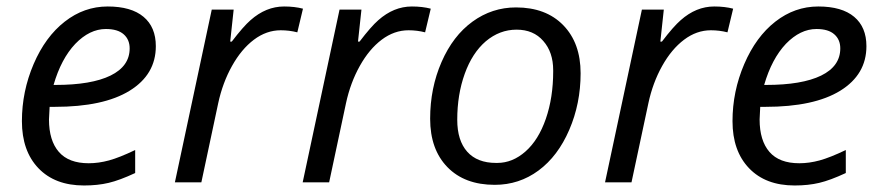

<svg xmlns="http://www.w3.org/2000/svg" viewBox="-20 -565 2735 595"><path d="M240.2 9.8Q150.4 9.8 99.1 -43.7Q47.9 -97.2 47.9 -189.5Q47.9 -281.7 84.2 -366.5Q120.6 -451.2 180.7 -498Q240.7 -544.9 313.7 -544.9Q386.7 -544.9 424.8 -512.9Q462.9 -481 462.9 -421.9Q462.9 -334 381.8 -283.9Q300.8 -233.9 149.9 -233.9H133.8L131.8 -194.8Q131.8 -129.4 162.4 -94.2Q192.9 -59.1 254.9 -59.1Q285.6 -59.1 317.9 -67.9Q350.1 -76.7 398.9 -100.1V-28.8Q350.6 -6.3 316.7 1.7Q282.7 9.8 240.2 9.8ZM151.9 -301.8Q263.2 -301.8 322.5 -330.8Q381.8 -359.9 381.8 -415Q381.8 -442.4 363.3 -458.7Q344.7 -475.1 308.1 -475.1Q257.8 -475.1 213.4 -429.2Q169.4 -382.8 146 -301.8Z M860.4 -544.9Q893.1 -544.9 918.9 -538.1L901.4 -464.8Q876.5 -471.2 850.1 -471.2Q805.7 -471.2 766.8 -441.9Q728 -412.6 699 -360.6Q669.9 -308.6 656.2 -245.1L604 0H522L636.2 -535.2H704.1L693.4 -436H698.2Q733.9 -482.9 756.3 -502.4Q804.2 -544.9 860.4 -544.9Z M1256.3 -544.9Q1289.1 -544.9 1314.9 -538.1L1297.4 -464.8Q1272.5 -471.2 1246.1 -471.2Q1201.7 -471.2 1162.8 -441.9Q1124 -412.6 1095 -360.6Q1065.9 -308.6 1052.2 -245.1L1000 0H918L1032.2 -535.2H1100.1L1089.4 -436H1094.2Q1129.9 -482.9 1152.3 -502.4Q1200.2 -544.9 1256.3 -544.9Z M1579.1 -542Q1671.9 -542 1725.6 -486.8Q1779.3 -431.6 1779.3 -337.9Q1779.3 -244.1 1744.1 -162.6Q1709 -81.1 1648.9 -36.6Q1588.9 7.8 1513.2 7.8Q1419.9 7.8 1366.5 -47.1Q1313 -102.1 1313 -197Q1313 -292 1348.4 -373Q1383.8 -454.1 1444.3 -498Q1504.9 -542 1579.1 -542ZM1663.6 -438Q1633.3 -473.1 1580.8 -473.1Q1528.3 -473.1 1485.4 -437Q1443.4 -400.9 1420.2 -336.4Q1397 -272 1397 -193.8Q1397 -129.4 1428 -94.7Q1459 -60.1 1517.1 -60.1Q1519 -60.1 1521 -60.1Q1568.4 -60.1 1608.6 -95.7Q1648.9 -131.3 1671.6 -197Q1694.3 -262.7 1694.3 -343.8Q1694.3 -345.2 1694.3 -347.2Q1694.3 -403.3 1663.6 -438Z M2193.4 -544.9Q2226.1 -544.9 2252 -538.1L2234.4 -464.8Q2209.5 -471.2 2183.1 -471.2Q2138.7 -471.2 2099.9 -441.9Q2061 -412.6 2032 -360.6Q2002.9 -308.6 1989.3 -245.1L1937 0H1855L1969.2 -535.2H2037.1L2026.4 -436H2031.2Q2066.9 -482.9 2089.4 -502.4Q2137.2 -544.9 2193.4 -544.9Z M2442.4 9.8Q2352.5 9.8 2301.3 -43.7Q2250 -97.2 2250 -189.5Q2250 -281.7 2286.4 -366.5Q2322.8 -451.2 2382.8 -498Q2442.9 -544.9 2515.9 -544.9Q2588.9 -544.9 2627 -512.9Q2665 -481 2665 -421.9Q2665 -334 2584 -283.9Q2502.9 -233.9 2352.1 -233.9H2335.9L2334 -194.8Q2334 -129.4 2364.5 -94.2Q2395 -59.1 2457 -59.1Q2487.8 -59.1 2520 -67.9Q2552.2 -76.7 2601.1 -100.1V-28.8Q2552.7 -6.3 2518.8 1.7Q2484.9 9.8 2442.4 9.8ZM2354 -301.8Q2465.3 -301.8 2524.7 -330.8Q2584 -359.9 2584 -415Q2584 -442.4 2565.4 -458.7Q2546.9 -475.1 2510.3 -475.1Q2460 -475.1 2415.5 -429.2Q2371.6 -382.8 2348.1 -301.8Z"/></svg>

Font: Open Sans Hebrew
Style: Italic
Weight: 400
Italic angle: -12°
Foundry: Ascender Corporation, Yanek Iontef
Version: Version 2.001;PS 002.001;hotconv 1.0.70;makeotf.lib2.5.58329